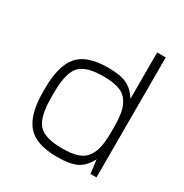

<svg xmlns="http://www.w3.org/2000/svg" viewBox="-165 -830 929 970"><g transform="rotate(30 300.0 -345.0)"><path d="M525 0V-700H475V-125L480 -80L490 0ZM475 -430Q450 -471 412 -490.5Q374 -510 300 -510Q176 -510 125.5 -450.5Q75 -391 75 -260V-250H125V-260Q125 -378 162.5 -419Q200 -460 300 -460Q356 -460 390.5 -448.5Q425 -437 443.5 -410Q462 -383 468.5 -349Q475 -315 475 -260ZM480 -80 475 -125V-240Q475 -185 468.5 -151Q462 -117 443.5 -90Q425 -63 390.5 -51.5Q356 -40 300 -40Q200 -40 162.5 -81Q125 -122 125 -240V-250H75V-240Q75 -109 125.5 -49.5Q176 10 300 10Q379 10 417.5 -11Q456 -32 480 -80Z"/></g></svg>

Font: Millimetre
Style: Light
Weight: 200
Designer: Jérémy Landes
Version: Version 1.0